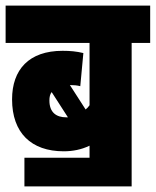

<svg xmlns="http://www.w3.org/2000/svg" viewBox="-20 -642 555 684"><path d="M67 -80V22H449V-489H515V-622H0V-489H299V-267C295 -261 290 -256 285 -252L229 -339C243 -339 254 -338 266 -335L277 -453C252 -459 230 -461 203 -461C83 -461 23 -394 23 -288C23 -169 91 -103 207 -103C239 -103 270 -109 299 -123V-80ZM156 -284C156 -296 158 -306 164 -314L222 -224C220 -224 218 -224 216 -224C181 -224 156 -241 156 -284Z"/></svg>

Font: Noto Sans Devanagari ExtraCondensed Black
Style: Regular
Weight: 900
Width: 2
Designer: Jelle Bosma - Monotype Design Team
Foundry: Monotype Imaging Inc.
Version: Version 2.004